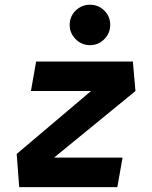

<svg xmlns="http://www.w3.org/2000/svg" viewBox="-20 -771 626 791"><path d="M538.1 -396 202.6 -121.6H484.9L463.4 0H59.1L48.8 -136.7L355 -396H107.4L128.9 -517.6H527.3ZM350.6 -585Q316.4 -585 291.7 -609.6Q267.1 -634.3 267.1 -668.5Q267.1 -703.6 291.7 -727.5Q316.4 -751.5 350.6 -751.5Q385.3 -751.5 409.7 -727.5Q434.1 -703.6 434.1 -668.5Q434.1 -634.3 409.7 -609.6Q385.3 -585 350.6 -585Z"/></svg>

Font: Cascadia Mono
Style: Bold Italic
Weight: 700
Italic angle: -10°
Monospace: yes
Designer: Aaron Bell
Foundry: Saja Typeworks
Version: Version 2404.023; ttfautohint (v1.8.4)